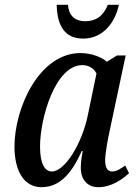

<svg xmlns="http://www.w3.org/2000/svg" viewBox="-20 -766 571 796"><path d="M325 -606C406 -606 457 -671 473 -746H427C408 -698 376 -678 333 -678C292 -678 265 -700 262 -746H215C217 -657 250 -606 325 -606ZM152 10C227 10 277 -46 319 -140H323C319 -116 315 -98 315 -71C315 -20 343 10 388 10C442 10 488 -23 515 -48L499 -80C479 -65 462 -55 444 -55C426 -55 416 -71 416 -102C416 -130 428 -194 433 -216L501 -536H465L423 -510C400 -530 358 -546 314 -546C142 -546 40 -318 40 -158C40 -63 76 10 152 10ZM195 -55C167 -55 146 -85 146 -158C146 -278 210 -496 321 -496C346 -496 369 -484 380 -461L344 -288C321 -174 250 -55 195 -55Z"/></svg>

Font: Noto Serif Condensed Medium
Style: Italic
Weight: 500
Width: 3
Italic angle: -12°
Designer: Monotype Design Team
Foundry: Monotype Imaging Inc.
Version: Version 2.013